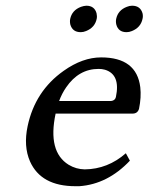

<svg xmlns="http://www.w3.org/2000/svg" viewBox="-20 -639 518 669"><path d="M224.6 -573.2Q231 -603.5 262.2 -615.2Q272 -618.7 280.8 -619.1Q309.1 -619.1 316.4 -592.8Q318.8 -582.5 316.9 -573.2Q310.5 -543 279.8 -530.8Q270.5 -526.9 261.2 -526.9Q232.9 -526.9 225.1 -553.2Q222.7 -563.5 224.6 -573.2ZM384.8 -573.2Q391.1 -603.5 421.9 -615.2Q431.2 -619.1 440.4 -619.1Q468.8 -619.1 476.6 -592.8Q479 -582.5 476.6 -573.2Q470.2 -543 439.5 -530.8Q430.2 -526.9 420.9 -526.9Q392.6 -526.9 385.3 -553.2Q382.8 -563.5 384.8 -573.2ZM186 -287.1H367.2Q380.9 -288.6 383.8 -300.8Q400.4 -379.4 345.7 -396Q335 -398.9 323.7 -398.9Q254.4 -398.9 210.4 -334.5Q195.8 -313.5 186 -287.1ZM418.5 -105 432.6 -79.1Q355 2.9 256.3 9.8Q249 10.3 242.7 9.8Q123 9.8 84.5 -76.7Q61.5 -129.4 76.2 -199.2Q102.1 -321.8 201.7 -392.1Q267.6 -439 332.5 -439Q456.1 -439 468.8 -335Q472.7 -300.3 464.4 -259.8Q459.5 -243.7 442.9 -243.2H173.8Q145.5 -110.4 219.2 -64.9Q245.1 -49.3 275.4 -48.8Q355.5 -49.8 418.5 -105Z"/></svg>

Font: Linux Biolinum Capitals O
Style: Italic Samll Caps
Weight: 400
Italic angle: -12°
Designer: Philipp H. Poll
Foundry: Philipp H. Poll
Version: Version 0.6.2